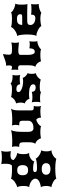

<svg xmlns="http://www.w3.org/2000/svg" viewBox="1162 -1903 1009 3373"><g transform="rotate(-90 1666.5 -216.5)"><path d="M64 -2.9Q77.1 -4.4 93.3 -7.6Q109.4 -10.7 126.2 -15.9Q143.1 -21 158.7 -28.6Q174.3 -36.1 186.8 -46.6Q199.2 -57.1 206.5 -70.6Q213.9 -84 213.9 -101.1Q213.9 -117.2 206.1 -131.6Q198.2 -146 185.8 -158Q173.3 -169.9 157.2 -179.2Q141.1 -188.5 124.3 -194.8Q107.4 -201.2 91.8 -204.6Q76.2 -208 64 -208Q69.8 -213.9 74.2 -224.4Q78.6 -234.9 81.1 -248.3Q83.5 -261.7 84.7 -277.6Q85.9 -293.5 85.9 -310.1Q85.9 -327.6 84.5 -344.5Q83 -361.3 80.3 -376Q77.6 -390.6 73.5 -401.6Q69.3 -412.6 64 -418Q84 -421.9 107.9 -432.9Q131.8 -443.8 153.6 -459Q175.3 -474.1 191.4 -491.9Q207.5 -509.8 211.9 -527.3Q222.7 -522.9 240.5 -519.8Q258.3 -516.6 280.3 -514.4Q302.2 -512.2 326.4 -511.2Q350.6 -510.3 374.5 -510.3Q393.1 -510.3 411.6 -510.7Q430.2 -511.2 447.3 -512.7Q465.3 -531.7 470.7 -561.5Q476.1 -591.3 476.1 -627.9Q476.1 -639.2 475.8 -648.2Q475.6 -657.2 474.9 -665.5Q474.1 -673.8 472.7 -682.1Q471.2 -690.4 469.2 -700.7Q473.6 -698.2 484.9 -696Q496.1 -693.8 512.2 -692.1Q528.3 -690.4 548.1 -689.5Q567.9 -688.5 589.8 -688.5Q601.1 -688.5 616.9 -689.2Q632.8 -689.9 649.4 -691.7Q666 -693.4 680.7 -695.6Q695.3 -697.8 703.6 -700.7Q700.7 -695.3 698 -685.5Q695.3 -675.8 693.4 -663.8Q691.4 -651.9 690.2 -638.9Q689 -626 689 -615.2Q689 -596.2 689.9 -583.7Q690.9 -571.3 692.4 -562Q693.8 -552.7 695.6 -545.4Q697.3 -538.1 698.7 -529.8Q691.4 -531.2 681.2 -532.5Q670.9 -533.7 660.2 -534.9Q649.4 -536.1 639.4 -536.6Q629.4 -537.1 623 -537.1Q587.4 -537.1 565.7 -524.2Q543.9 -511.2 541 -483.4Q552.7 -470.2 568.1 -458.7Q583.5 -447.3 600.1 -438.7Q616.7 -430.2 633.8 -424.8Q650.9 -419.4 667 -418Q661.6 -412.1 657.5 -400.9Q653.3 -389.6 650.6 -375.2Q647.9 -360.8 646.5 -344Q645 -327.1 645 -310.1Q645 -293.5 646.5 -277.6Q647.9 -261.7 650.6 -248.3Q653.3 -234.9 657.7 -224.4Q662.1 -213.9 668 -208Q663.6 -209 658.2 -209.2Q652.8 -209.5 648.4 -209.5Q625.5 -209.5 602.1 -200Q578.6 -190.4 559.8 -176.3Q541 -162.1 528.8 -145.5Q516.6 -128.9 515.6 -114.7Q509.3 -121.6 496.1 -126.5Q482.9 -131.3 465.8 -134.3Q448.7 -137.2 428.5 -138.4Q408.2 -139.6 387.7 -139.6Q369.6 -139.6 358.4 -137Q347.2 -134.3 340.8 -129.6Q334.5 -125 332.3 -119.1Q330.1 -113.3 330.1 -106.9Q330.1 -97.7 333.7 -90.8Q337.4 -84 345.7 -79.6Q354 -75.2 368.2 -73Q382.3 -70.8 403.3 -70.8Q426.8 -70.8 452.4 -72.3Q478 -73.7 500.7 -76.7Q523.4 -79.6 541 -84.2Q558.6 -88.9 566.4 -95.2Q572.3 -78.1 589.4 -61Q606.4 -43.9 628.2 -29.8Q649.9 -15.6 673.1 -6.8Q696.3 2 714.4 2Q709 6.8 705.1 16.8Q701.2 26.9 698.7 39.8Q696.3 52.7 695.1 67.1Q693.8 81.5 693.8 95.2Q693.8 109.4 695.3 123.3Q696.8 137.2 699.5 149.2Q702.1 161.1 706.1 169.9Q710 178.7 714.8 182.6Q692.9 182.6 669.2 190.2Q645.5 197.8 624.3 210.2Q603 222.7 586.9 238Q570.8 253.4 564.5 268.6Q557.6 265.6 541 262.5Q524.4 259.3 501.5 256.3Q478.5 253.4 451.4 251.7Q424.3 250 396.5 250Q367.2 250 337.9 251.2Q308.6 252.4 283.4 254.9Q258.3 257.3 239.7 260.7Q221.2 264.2 213.9 268.6Q210.9 254.9 193.8 239.7Q176.8 224.6 153.8 211.9Q130.9 199.2 106.2 190.9Q81.5 182.6 63.5 182.6Q68.8 178.7 73 168.9Q77.1 159.2 80.1 146Q83 132.8 84.5 118.2Q85.9 103.5 85.9 90.3Q85.9 77.6 84.5 63Q83 48.3 80.3 35.2Q77.6 22 73.5 11.7Q69.3 1.5 64 -2.9ZM274.4 -323.2Q274.4 -295.4 281.2 -276.9Q288.1 -258.3 300 -247.3Q312 -236.3 328.4 -231.7Q344.7 -227.1 363.3 -227.1Q381.8 -227.1 398.2 -231.7Q414.6 -236.3 426.5 -247.3Q438.5 -258.3 445.3 -276.9Q452.1 -295.4 452.1 -323.2Q452.1 -351.1 445.3 -369.6Q438.5 -388.2 426.5 -399.2Q414.6 -410.2 398.2 -414.8Q381.8 -419.4 363.3 -419.4Q344.7 -419.4 328.4 -414.8Q312 -410.2 300 -399.2Q288.1 -388.2 281.2 -369.6Q274.4 -351.1 274.4 -323.2ZM283.2 88.9Q283.2 125.5 308.8 145.5Q334.5 165.5 384.8 165.5Q435.1 165.5 460.7 145.5Q486.3 125.5 486.3 88.9Q486.3 52.2 460.7 32.2Q435.1 12.2 384.8 12.2Q334.5 12.2 308.8 32.2Q283.2 52.2 283.2 88.9Z M827.1 -100.6Q842.8 -120.1 848.6 -150.4Q854.5 -180.7 854 -223.1L853 -319.8Q852.5 -340.8 848.1 -353.3Q843.8 -365.7 835.4 -372.3Q827.1 -378.9 814.9 -381.1Q802.7 -383.3 787.1 -383.3H772Q775.9 -393.1 778.8 -410.4Q781.7 -427.7 781.7 -446.8Q781.7 -465.3 779.1 -482.7Q776.4 -500 772 -510.3Q787.1 -507.8 811 -506.8Q835 -505.9 863.8 -505.9Q891.1 -505.9 920.7 -507.1Q950.2 -508.3 977.5 -510.7Q1004.9 -513.2 1028.3 -517.3Q1051.8 -521.5 1067.4 -527.3Q1057.6 -508.3 1051.5 -484.1Q1045.4 -460 1042 -432.6Q1038.6 -405.3 1037.6 -375.7Q1036.6 -346.2 1036.6 -316.4V-231.4Q1036.6 -212.4 1039.1 -194.8Q1041.5 -177.2 1048.8 -163.3Q1056.2 -149.4 1069.3 -141.1Q1082.5 -132.8 1104 -132.8Q1126 -132.8 1148.7 -137.2Q1171.4 -141.6 1190.2 -152.6Q1209 -163.6 1220.7 -182.1Q1232.4 -200.7 1232.4 -228.5V-319.8Q1231.9 -338.4 1229.2 -350.6Q1226.6 -362.8 1218.8 -370.1Q1210.9 -377.4 1197 -380.4Q1183.1 -383.3 1159.7 -383.3H1149.4Q1153.3 -393.1 1156.2 -410.4Q1159.2 -427.7 1159.2 -446.8Q1159.2 -465.3 1156.5 -482.7Q1153.8 -500 1149.4 -510.3Q1164.6 -507.8 1188.5 -506.8Q1212.4 -505.9 1241.2 -505.9Q1268.6 -505.9 1298.1 -507.1Q1327.6 -508.3 1355 -510.7Q1382.3 -513.2 1405.8 -517.3Q1429.2 -521.5 1444.8 -527.3Q1434.6 -515.6 1428.2 -499.3Q1421.9 -482.9 1418.7 -463.1Q1415.5 -443.4 1414.6 -420.9Q1413.6 -398.4 1413.6 -375.5Q1413.6 -360.4 1413.8 -345.5Q1414.1 -330.6 1414.1 -316.4L1413.6 -190.4Q1413.6 -170.4 1414.8 -158Q1416 -145.5 1423.3 -138.7Q1430.7 -131.8 1446.5 -129.4Q1462.4 -127 1491.7 -127Q1487.8 -115.7 1485.6 -99.4Q1483.4 -83 1483.4 -66.4Q1483.4 -47.9 1485.1 -29.5Q1486.8 -11.2 1491.7 0Q1480 -5.4 1453.6 -8.8Q1427.2 -12.2 1396 -12.2Q1360.8 -12.2 1332 -8.8Q1303.2 -5.4 1287.6 0Q1287.6 -17.1 1284.4 -30.3Q1281.2 -43.5 1276.4 -53.7Q1271.5 -64 1265.1 -71.3Q1258.8 -78.6 1252.4 -84Q1231.9 -80.1 1212.9 -70.8Q1193.8 -61.5 1178 -49.6Q1162.1 -37.6 1150.9 -24.4Q1139.6 -11.2 1135.3 0Q1131.3 -2.9 1120.4 -5.1Q1109.4 -7.3 1095 -9Q1080.6 -10.7 1064.5 -11.5Q1048.3 -12.2 1033.7 -12.2Q1019 -12.2 1003.2 -11.5Q987.3 -10.7 972.2 -9Q957 -7.3 944.6 -5.1Q932.1 -2.9 924.8 0Q920.4 -17.1 911.4 -33.4Q902.3 -49.8 889.6 -63.5Q877 -77.1 861.1 -86.9Q845.2 -96.7 827.1 -100.6Z M1555.7 -10.7Q1559.6 -21 1561.8 -41.7Q1564 -62.5 1564 -87.9Q1564 -108.4 1561.5 -129.4Q1559.1 -150.4 1555.7 -163.6Q1561.5 -160.6 1572.5 -158.4Q1583.5 -156.2 1596.9 -154.5Q1610.4 -152.8 1625.2 -152.1Q1640.1 -151.4 1653.8 -151.4Q1680.2 -151.4 1702.9 -154.5Q1725.6 -157.7 1739.3 -163.6Q1739.3 -149.4 1743.4 -137Q1747.6 -124.5 1756.6 -115Q1765.6 -105.5 1780 -99.9Q1794.4 -94.2 1814.5 -94.2Q1840.8 -94.2 1856.7 -104.5Q1872.6 -114.7 1872.6 -138.2Q1872.6 -156.7 1860.1 -170.4Q1847.7 -184.1 1825.4 -193.1Q1803.2 -202.1 1772.5 -206.5Q1741.7 -210.9 1705.6 -210.9Q1694.3 -210.9 1680.9 -210.7Q1667.5 -210.4 1654.8 -209.5Q1642.1 -208.5 1631.6 -206.8Q1621.1 -205.1 1616.2 -202.6Q1616.2 -215.3 1607.2 -229.5Q1598.1 -243.7 1585.4 -255.9Q1572.8 -268.1 1558.8 -276.9Q1544.9 -285.6 1535.2 -287.6Q1539.1 -292 1542 -299.8Q1544.9 -307.6 1546.9 -317.6Q1548.8 -327.6 1549.8 -338.6Q1550.8 -349.6 1550.8 -359.9Q1550.8 -381.8 1547.1 -403.1Q1543.5 -424.3 1535.2 -437Q1552.7 -440.4 1570.3 -449Q1587.9 -457.5 1603.3 -469.5Q1618.7 -481.4 1630.6 -496.3Q1642.6 -511.2 1648.4 -527.3Q1653.3 -524.4 1668 -521.5Q1682.6 -518.6 1702.6 -516.1Q1722.7 -513.7 1745.6 -512.2Q1768.6 -510.7 1790 -510.7Q1829.6 -510.7 1853 -517.6Q1876.5 -524.4 1882.8 -537.1Q1889.6 -527.8 1903.6 -520.8Q1917.5 -513.7 1934.3 -509Q1951.2 -504.4 1969.2 -502.2Q1987.3 -500 2003.4 -500Q2013.2 -500 2021.2 -501Q2029.3 -502 2035.6 -503.4Q2034.2 -493.2 2033 -484.6Q2031.7 -476.1 2031 -468Q2030.3 -460 2029.8 -451.7Q2029.3 -443.4 2029.3 -433.6Q2029.3 -415 2030.5 -397Q2031.7 -378.9 2035.6 -364.7Q2027.3 -370.1 2007.6 -372.3Q1987.8 -374.5 1962.9 -374.5Q1949.2 -374.5 1934.8 -373.8Q1920.4 -373 1908 -371.8Q1895.5 -370.6 1886 -368.9Q1876.5 -367.2 1872.6 -364.7Q1872.6 -397 1850.1 -415.3Q1827.6 -433.6 1790.5 -433.6Q1759.8 -433.6 1747.3 -422.6Q1734.9 -411.6 1734.9 -395Q1734.9 -378.9 1751.2 -364.3Q1767.6 -349.6 1794.4 -338.6Q1821.3 -327.6 1855 -321.3Q1888.7 -314.9 1923.8 -314.9Q1932.6 -314.9 1941.7 -315.4Q1950.7 -315.9 1959 -316.9Q1967.3 -317.9 1974.4 -319.6Q1981.4 -321.3 1985.8 -323.7Q1987.3 -309.1 1996.8 -294.9Q2006.3 -280.8 2019.3 -268.6Q2032.2 -256.3 2045.7 -247.3Q2059.1 -238.3 2068.8 -234.4Q2062.5 -224.6 2058.8 -204.8Q2055.2 -185.1 2055.2 -162.6Q2055.2 -142.1 2058.1 -123.3Q2061 -104.5 2068.8 -93.8Q2051.3 -88.9 2034.4 -80.6Q2017.6 -72.3 2002.9 -61Q1988.3 -49.8 1976.3 -35.9Q1964.4 -22 1957 -5.9Q1937.5 -12.7 1902.3 -17.6Q1867.2 -22.5 1821.3 -22.5Q1800.8 -22.5 1786.1 -21Q1771.5 -19.5 1761.2 -16.8Q1751 -14.2 1744.1 -10.3Q1737.3 -6.3 1732.9 -1Q1725.6 -5.4 1714.6 -8.5Q1703.6 -11.7 1690.2 -13.7Q1676.8 -15.6 1662.4 -16.6Q1647.9 -17.6 1634.3 -17.6Q1609.4 -17.6 1588.9 -16.6Q1568.4 -15.6 1555.7 -10.7Z M2179.2 -100.6Q2195.3 -120.1 2200.7 -150.4Q2206.1 -180.7 2206.1 -223.1V-364.3Q2205.6 -373 2203.4 -380.1Q2201.2 -387.2 2196 -392.3Q2190.9 -397.5 2182.1 -400.4Q2173.3 -403.3 2160.2 -403.3Q2152.8 -403.3 2144.3 -402.3Q2135.7 -401.4 2125 -399.4Q2127.4 -413.6 2128.4 -430.2Q2129.4 -446.8 2129.4 -463.9Q2129.4 -479.5 2128.4 -494.6Q2127.4 -509.8 2125 -522.5Q2129.9 -519 2137.2 -516.8Q2144.5 -514.6 2151.9 -513.2Q2159.2 -511.7 2165.5 -511Q2171.9 -510.3 2175.3 -510.3Q2189.5 -510.3 2196.5 -521.2Q2203.6 -532.2 2203.6 -559.6Q2203.6 -564 2203.4 -571.8Q2203.1 -579.6 2202.6 -587.9Q2202.1 -596.2 2200.9 -603.5Q2199.7 -610.8 2197.8 -614.7Q2201.7 -613.8 2205.6 -613.8Q2209.5 -613.8 2213.9 -613.8Q2238.8 -613.8 2266.4 -622.1Q2293.9 -630.4 2320.1 -640.1Q2346.2 -649.9 2368.7 -658.2Q2391.1 -666.5 2405.8 -666.5Q2401.9 -654.8 2399.4 -640.6Q2397 -626.5 2395.5 -612.3Q2394 -598.1 2393.3 -584.7Q2392.6 -571.3 2392.6 -562Q2392.6 -545.9 2396.5 -535.9Q2400.4 -525.9 2410.4 -520.3Q2420.4 -514.6 2438.2 -512.5Q2456.1 -510.3 2483.9 -510.3Q2495.6 -510.3 2511.5 -510.5Q2527.3 -510.7 2544.4 -512Q2561.5 -513.2 2578.4 -515.6Q2595.2 -518.1 2609.4 -522.5Q2604.5 -509.8 2602.5 -492.7Q2600.6 -475.6 2600.6 -457.5Q2600.6 -437 2602.5 -419.4Q2604.5 -401.9 2609.4 -388.2Q2592.8 -389.6 2573 -391.6Q2553.2 -393.6 2533.7 -395.3Q2514.2 -397 2497.6 -398.2Q2481 -399.4 2470.7 -399.4Q2446.3 -399.4 2430.4 -397.2Q2414.6 -395 2405.3 -390.4Q2396 -385.7 2392.3 -378.7Q2388.7 -371.6 2388.7 -362.3V-231.4Q2388.7 -212.4 2390.9 -191.2Q2393.1 -169.9 2398.9 -151.9Q2404.8 -133.8 2415 -121.8Q2425.3 -109.9 2441.4 -109.9Q2459 -109.9 2470.9 -116.9Q2482.9 -124 2490.2 -136.7Q2497.6 -149.4 2500.7 -166.7Q2503.9 -184.1 2503.9 -205.1Q2514.6 -202.6 2532.7 -200.2Q2550.8 -197.8 2569.8 -197.8Q2588.4 -197.8 2604.7 -200.2Q2621.1 -202.6 2629.9 -205.1Q2626 -194.3 2624.3 -175Q2622.6 -155.8 2622.6 -133.8Q2622.6 -111.8 2624 -92.8Q2625.5 -73.7 2629.9 -64.5H2625Q2606.9 -64.5 2586.2 -58.8Q2565.4 -53.2 2546.4 -43.9Q2527.3 -34.7 2511.5 -23.2Q2495.6 -11.7 2487.3 0Q2483.4 -2.9 2472.4 -5.1Q2461.4 -7.3 2447 -9Q2432.6 -10.7 2416.5 -11.5Q2400.4 -12.2 2385.7 -12.2Q2371.1 -12.2 2355.2 -11.5Q2339.4 -10.7 2324.2 -9Q2309.1 -7.3 2296.6 -5.1Q2284.2 -2.9 2276.9 0Q2272.5 -17.1 2263.4 -33.4Q2254.4 -49.8 2241.7 -63.5Q2229 -77.1 2213.1 -86.9Q2197.3 -96.7 2179.2 -100.6Z M2719.7 -81.1Q2729.5 -92.8 2734.9 -113.8Q2740.2 -134.8 2742.9 -159.4Q2745.6 -184.1 2746.3 -209Q2747.1 -233.9 2747.1 -252.9Q2747.1 -272.9 2745.6 -298.3Q2744.1 -323.7 2741 -347.9Q2737.8 -372.1 2732.7 -391.6Q2727.5 -411.1 2720.2 -419.9Q2741.7 -419.9 2767.6 -430.9Q2793.5 -441.9 2816.7 -458.3Q2839.8 -474.6 2856.9 -493.2Q2874 -511.7 2878.4 -527.3Q2905.3 -518.1 2941.9 -514.2Q2978.5 -510.3 3032.7 -510.3Q3070.8 -510.3 3095.7 -514.6Q3120.6 -519 3136.2 -527.3Q3144.5 -510.3 3163.8 -496.6Q3183.1 -482.9 3205.8 -473.1Q3228.5 -463.4 3251.2 -457.8Q3273.9 -452.1 3288.6 -451.7Q3284.7 -443.4 3281.5 -433.6Q3278.3 -423.8 3276.1 -410.6Q3273.9 -397.5 3272.7 -379.6Q3271.5 -361.8 3271.5 -337.9Q3271.5 -321.3 3272.2 -305.7Q3272.9 -290 3274.4 -276.9Q3275.9 -263.7 3277.6 -253.7Q3279.3 -243.7 3281.2 -238.8Q3269 -239.7 3248.5 -240.5Q3228 -241.2 3203.6 -241.9Q3179.2 -242.7 3152.6 -242.9Q3126 -243.2 3102.1 -243.2Q3073.7 -243.2 3045.7 -242.9Q3017.6 -242.7 2987.8 -242.7Q2962.9 -242.7 2948.2 -238.3Q2933.6 -233.9 2926 -226.3Q2918.5 -218.8 2916.3 -208Q2914.1 -197.3 2914.1 -184.6Q2914.1 -165.5 2923.3 -149.9Q2932.6 -134.3 2948.7 -123.3Q2964.8 -112.3 2986.8 -106.2Q3008.8 -100.1 3033.7 -100.1Q3054.2 -100.1 3066.4 -106.2Q3078.6 -112.3 3085.2 -122.6Q3091.8 -132.8 3093.8 -146.5Q3095.7 -160.2 3095.7 -175.8Q3101.6 -173.8 3113.3 -172.4Q3125 -170.9 3138.7 -170.2Q3152.3 -169.4 3166.3 -168.9Q3180.2 -168.5 3190.4 -168.5Q3200.7 -168.5 3213.9 -168.9Q3227.1 -169.4 3240 -170.2Q3252.9 -170.9 3264.2 -172.4Q3275.4 -173.8 3282.2 -175.8Q3281.2 -170.4 3280 -161.4Q3278.8 -152.3 3278.1 -142.1Q3277.3 -131.8 3276.9 -121.6Q3276.4 -111.3 3276.4 -104.5Q3276.4 -80.6 3278.1 -66.2Q3279.8 -51.8 3283.7 -40.5H3274.9Q3254.9 -40.5 3233.9 -36.9Q3212.9 -33.2 3193.4 -27.1Q3173.8 -21 3156.7 -12.7Q3139.6 -4.4 3127.4 4.9Q3120.6 0.5 3108.6 -2.7Q3096.7 -5.9 3082.3 -8.1Q3067.9 -10.3 3052 -11.2Q3036.1 -12.2 3021.5 -12.2Q3003.9 -12.2 2984.9 -10.7Q2965.8 -9.3 2948.5 -6.6Q2931.2 -3.9 2917 -1Q2902.8 2 2895 4.9Q2890.6 -7.8 2872.3 -22.9Q2854 -38.1 2829.6 -51Q2805.2 -64 2777.8 -72.8Q2750.5 -81.5 2728 -81.5Q2725.6 -81.5 2723.6 -81.3Q2721.7 -81.1 2719.7 -81.1ZM3044.4 -331.1Q3064 -331.1 3075.4 -332.5Q3086.9 -334 3093 -338.4Q3099.1 -342.8 3100.8 -350.3Q3102.5 -357.9 3102.5 -370.6Q3102.5 -394 3082.5 -408.7Q3062.5 -423.3 3020 -423.3Q2993.7 -423.3 2974.6 -418.9Q2955.6 -414.6 2942.6 -403.8Q2929.7 -393.1 2922.9 -375.5Q2916 -357.9 2914.6 -331.1Z"/></g></svg>

Font: Arbutus
Style: Regular
Weight: 400
Designer: Karolina Lach
Foundry: Sorkin Type Co.
Version: Version 1.003